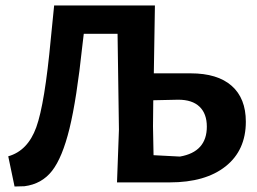

<svg xmlns="http://www.w3.org/2000/svg" viewBox="-20 -664 937 699"><path d="M33 15 10 -95Q81 -115 112 -200.5Q143 -286 165 -523L177 -643V-644H544L540 -397H674Q772 -397 823.5 -351.5Q875 -306 875 -221Q875 -117 801.5 -58.5Q728 0 598 0H406L413 -192L408 -541H285L280 -499Q259 -302 233 -196Q207 -90 169.5 -42Q132 6 69 14ZM537 -204 539 -99 635 -94Q733 -111 733 -203Q733 -250 706.5 -275.5Q680 -301 629 -301L538 -299Z"/></svg>

Font: Alegreya Sans
Style: Bold
Weight: 700
Designer: Juan Pablo del Peral
Foundry: Huerta Tipografica
Version: Version 2.007